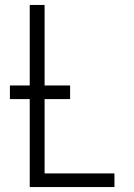

<svg xmlns="http://www.w3.org/2000/svg" viewBox="-20 -755 540 775"><path d="M100 0V-355H20V-410H100V-735H160V-410H263V-355H160V-55H442V0Z"/></svg>

Font: Iosevka Term Light
Style: Regular
Weight: 300
Monospace: yes
Designer: Belleve Invis
Foundry: Belleve Invis
Version: Version 9.0.1; ttfautohint (v1.8.3)